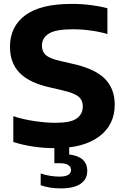

<svg xmlns="http://www.w3.org/2000/svg" viewBox="-20 -770 656 1010"><path d="M272 9.5Q211.5 9.5 155 1Q98.5 -7.5 50 -23V-159Q100 -142 161.2 -133Q222.5 -124 272.5 -124Q351.5 -124 383.5 -146.8Q415.5 -169.5 415.5 -210Q415.5 -244 391.8 -262.8Q368 -281.5 303.5 -296L245.5 -309.5Q135.5 -333.5 84 -385.8Q32.5 -438 32.5 -523.5Q32.5 -630.5 113.2 -690Q194 -749.5 356.5 -749.5Q410.5 -749.5 458.8 -743.2Q507 -737 545 -726.5V-591Q507 -602.5 459 -609.2Q411 -616 363 -616Q272 -616 236.2 -592.8Q200.5 -569.5 200.5 -531Q200.5 -498.5 221 -480.2Q241.5 -462 298.5 -449L357 -435.5Q477.5 -409.5 530.5 -356.8Q583.5 -304 583.5 -219.5Q583.5 -112.5 501 -51.5Q418.5 9.5 272 9.5ZM299.5 221Q270 221 243.5 216.8Q217 212.5 194 204.5V142.5Q218.5 151 244 155Q269.5 159 292 159Q353.5 159 353.5 124.5Q353.5 88.5 291.5 88.5H266V-10H344V42.5Q439 54 439 129.5Q439 172.5 404 196.8Q369 221 299.5 221Z"/></svg>

Font: Encode Sans SemiExpanded SemiExpanded
Style: Bold
Weight: 700
Width: 6
Designer: Multiple Designers
Foundry: Impallari Type
Version: Version 3.000; ttfautohint (v1.8.3) -l 8 -r 50 -G 200 -x 14 